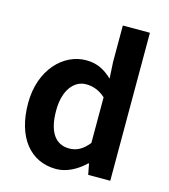

<svg xmlns="http://www.w3.org/2000/svg" viewBox="-119 -892 881 1000"><g transform="rotate(15 322.0 -392.0)"><path d="M276 14C334 14 390 -18 431 -58H435L446 0H565V-798H419V-601L424 -513C384 -550 345 -574 282 -574C161 -574 47 -462 47 -280C47 -96 137 14 276 14ZM314 -107C240 -107 198 -165 198 -281C198 -393 251 -453 314 -453C349 -453 385 -442 419 -411V-165C386 -123 353 -107 314 -107Z"/></g></svg>

Font: Source Han Sans CN
Style: Bold
Weight: 700
Designer: Ryoko NISHIZUKA 西塚涼子 (kana, bopomofo & ideographs); Paul D. Hunt (Latin, Greek & Cyrillic); Sandoll Communications 산돌커뮤니
Foundry: Adobe
Version: Version 2.001;hotconv 1.0.107;makeotfexe 2.5.65593